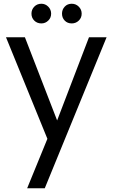

<svg xmlns="http://www.w3.org/2000/svg" viewBox="-20 -747 603 1025"><path d="M455 -548H549L219 258H125L233 -6L12 -548H113L285 -104ZM201 -622Q178 -622 163 -637Q148 -652 148 -674Q148 -696 163 -711.5Q178 -727 201 -727Q222 -727 237.5 -711.5Q253 -696 253 -674Q253 -652 237.5 -637Q222 -622 201 -622ZM363 -622Q340 -622 325.5 -637Q311 -652 311 -674Q311 -696 325.5 -711.5Q340 -727 363 -727Q385 -727 400.5 -711.5Q416 -696 416 -674Q416 -652 400.5 -637Q385 -622 363 -622Z"/></svg>

Font: Poppins
Style: Regular
Weight: 400
Designer: Ninad Kale (Devanagari), Jonny Pinhorn (Latin)
Foundry: Indian Type Foundry
Version: Version 3.002 2017